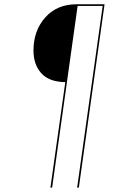

<svg xmlns="http://www.w3.org/2000/svg" viewBox="-20 -701 602 913"><path d="M343.8 -680.7H477.1L355 190.4L346.7 191.9L468.3 -672.9H349.1L228 190.4L219.7 191.9L290.5 -310.5Q213.4 -311.5 176.3 -352.8Q139.2 -394 139.2 -460.9Q139.2 -555.2 195.1 -617.9Q251 -680.7 343.8 -680.7Z"/></svg>

Font: Fira Sans Compressed Eight
Style: Italic
Weight: 100
Width: 3
Italic angle: -8°
Designer: Carrois Corporate & Edenspiekermann AG
Foundry: Carrois Corporate GbR & Edenspiekermann AG
Version: Version 4.203;PS 004.203;hotconv 1.0.88;makeotf.lib2.5.64775